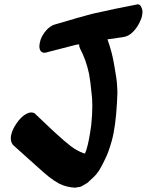

<svg xmlns="http://www.w3.org/2000/svg" viewBox="-20 -884 690 888"><path d="M639 -832Q639 -808 629 -788Q617 -759 595.5 -737Q574 -715 547 -712Q497 -705 477 -702Q499 -641 508 -584Q520 -517 521 -496Q523 -468 523 -453Q523 -439 521 -409Q515 -298 497 -233Q482 -179 466 -148Q452 -118 440 -98.5Q428 -79 412 -64L384 -38L365 -27Q353 -18 337 -18Q331 -16 327 -16Q288 -18 255 -34Q229 -48 206 -66.5Q183 -85 150 -115L43 -211Q30 -223 30 -244Q30 -273 54 -310Q79 -348 108 -360Q116 -364 124 -364Q133 -364 140 -360L218 -286L242 -264Q280 -229 307.5 -208Q335 -187 367 -175Q369 -174 373 -174Q379 -188 381 -196Q392 -232 402 -306Q407 -354 407 -393Q407 -416 406 -427L404 -448Q398 -510 392 -542Q378 -608 350 -660Q346 -667 346 -679L332 -677Q244 -655 200 -643Q197 -642 193.5 -641Q190 -640 185 -640Q172 -640 165 -653Q162 -662 162 -671Q162 -676 164 -686Q170 -718 196 -746Q210 -761 228 -769Q292 -787 324 -797Q346 -804 353 -805Q389 -816 411 -821Q512 -844 612 -863L616 -864Q627 -864 632.5 -853.5Q638 -843 639 -832Z"/></svg>

Font: Sedgwick Ave Display
Style: Regular
Weight: 400
Designer: Kevin Burke, Pedro Vergani
Foundry: Google, Inc.
Version: Version 1.000